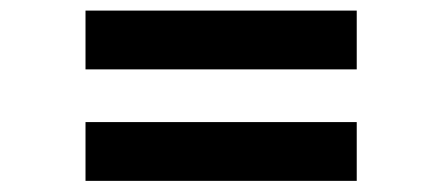

<svg xmlns="http://www.w3.org/2000/svg" viewBox="-20 -536 812 357"><path d="M139 -516.3H643.3V-407H139ZM139 -309H643.3V-199.7H139Z"/></svg>

Font: FreesentationVF
Style: Regular
Weight: 400
Designer: glyphs from Roboto by Christian Robertson / Hangul glyphs from Noto Sans CJK(Source Han Sans) by Jang Soo-young and Kang
Foundry: PT&
Version: Version 2.001;Glyphs 3.3.1 (3343)